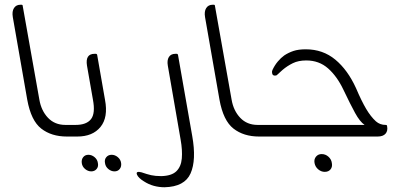

<svg xmlns="http://www.w3.org/2000/svg" viewBox="-20 -576 1665 810"><path d="M298 0H262Q197 0 154 -33.5Q111 -67 95 -155L34 -504Q30 -528 39 -542Q48 -556 66 -556H71Q76 -556 76 -550L146 -156Q154 -109 182.5 -79Q211 -49 256 -49H289Z M306 0H283L275 -49H299Q345 -49 364 -73.5Q383 -98 372 -156L347 -299Q339 -349 379 -349H384Q389 -349 390 -344L423 -155Q437 -81 404 -40.5Q371 0 306 0ZM353 77Q367 77 379 87Q391 97 393 112Q396 127 387.5 137Q379 147 365 147Q351 147 339 137Q327 127 325 112Q323 97 331 87Q339 77 353 77ZM451 77Q465 77 477 87Q489 97 491 112Q493 127 485 137Q477 147 463 147Q449 147 437 137Q425 127 423 112Q420 97 428.5 87Q437 77 451 77Z M660 167Q704 166 724 146.5Q744 127 747 92.5Q750 58 742 13L688 -299Q684 -322 692.5 -335.5Q701 -349 720 -349H725Q730 -349 731 -344L791 -2Q809 99 784 155.5Q759 212 674 214Q651 214 629 208Q607 202 587 189Q564 175 558 161Q553 149 566 149Q569 149 577 151Q600 159 617.5 163Q635 167 660 167Z M1109 0H1073Q1008 0 965 -33.5Q922 -67 906 -155L845 -504Q841 -528 850 -542Q859 -556 877 -556H882Q887 -556 887 -550L957 -156Q965 -109 993.5 -79Q1022 -49 1067 -49H1100Z M1086 -49H1518Q1498 -63 1478 -99.5Q1458 -136 1429 -197Q1402 -254 1364 -287.5Q1326 -321 1272 -321Q1239 -321 1215.5 -309.5Q1192 -298 1172 -281Q1167 -277 1161.5 -271.5Q1156 -266 1150 -261Q1147 -257 1140 -257Q1129 -257 1128 -268Q1127 -273 1128 -276.5Q1129 -280 1130 -282Q1139 -301 1152 -316.5Q1165 -332 1179 -342Q1197 -354 1218 -361Q1239 -368 1270 -368Q1342 -368 1394.5 -324.5Q1447 -281 1482 -204Q1505 -150 1524.5 -117Q1544 -84 1566 -64Q1583 -49 1607 -49Q1613 -49 1613 -44Q1617 -24 1606.5 -12Q1596 0 1573 0H1094ZM1337 74Q1353 74 1365.5 85Q1378 96 1380 112Q1383 128 1374.5 138.5Q1366 149 1350 149Q1335 149 1322.5 138.5Q1310 128 1307 112Q1304 96 1313 85Q1322 74 1337 74Z"/></svg>

Font: Zain Light
Style: Italic
Weight: 300
Italic angle: -10°
Designer: Zain,Boutros
Foundry: Mobile Telecommunications Company (Zain), 2024
Version: Version 1.51; ttfautohint (v1.8.4)